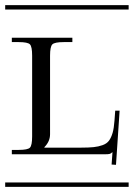

<svg xmlns="http://www.w3.org/2000/svg" viewBox="-29 -728 521 748"><path d="M-8.8 -708H472.2V-690.9H-8.8ZM-8.8 -17.1H472.2V0H-8.8ZM96.2 -196.8V-511.2Q96.2 -546.4 87.6 -555.2Q79.1 -564 43.9 -564H17.1V-581.1H252.9V-564H219.2Q184.1 -564 175 -555.2Q166 -546.4 166 -511.2V-205.1Q166 -176.8 144 -154.8V-152.8H286.1Q316.9 -152.8 335.7 -154.8Q354.5 -156.7 370.8 -162.6Q387.2 -168.5 395.8 -180.2Q404.3 -191.9 409.7 -210.4Q415 -229 417 -257.8L419.9 -296.9H437L422.9 -85.9L405.8 -86.9L409.2 -134.8H408.2Q403.3 -129.9 398.2 -128.4Q393.1 -127 380.9 -127H17.1V-144H43.9Q79.1 -144 87.6 -152.8Q96.2 -161.6 96.2 -196.8Z"/></svg>

Font: FoglihtenFr01
Style: Regular
Weight: 500
Version: Version 0.68